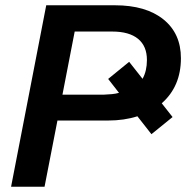

<svg xmlns="http://www.w3.org/2000/svg" viewBox="-20 -708 707 728"><path d="M415.5 -688Q533.2 -688 599.6 -634.5Q666 -581.1 666 -487.3Q666 -380.4 593.3 -316.4L634.3 -264.2L554.2 -199.2L501 -267.1Q450.7 -251 389.6 -251H197.8L148.9 0H22L155.3 -688ZM216.8 -349.1H374Q390.1 -349.6 404.5 -351.1Q418.9 -352.5 431.2 -356L390.1 -408.7L469.7 -473.6L520.5 -409.2Q537.1 -439 537.1 -480.5Q537.1 -533.2 503.4 -560.8Q469.7 -588.4 405.3 -588.4H263.2Z"/></svg>

Font: Arimo SemiBold
Style: Italic
Weight: 600
Italic angle: -12°
Version: Version 1.33